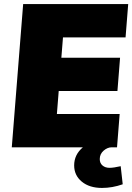

<svg xmlns="http://www.w3.org/2000/svg" viewBox="-20 -725 651 945"><path d="M290 -541 282 -441H571L558 -277H269L260 -164H569L556 0H530Q509 0 490 16.5Q471 33 471 58Q471 78 484.5 89.5Q498 101 519 101Q539 101 574 93L584 182Q533 200 482 200Q420 200 382.5 169Q345 138 345 89Q345 36 388 0H38L94 -705H611L598 -541Z"/></svg>

Font: Nunito Sans Heavy Heavy
Style: Italic
Weight: 400
Italic angle: -4.541°
Designer: Vernon Adams
Foundry: Vernon Adams
Version: Version 2.002